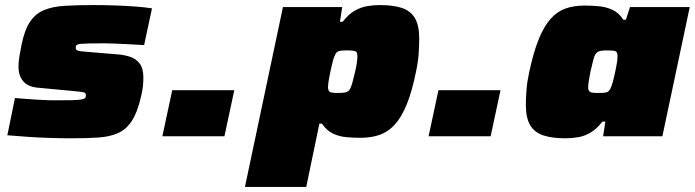

<svg xmlns="http://www.w3.org/2000/svg" viewBox="-20 -538 2743 758"><path d="M263 8Q222 8 176 6.5Q130 5 86.5 2Q43 -1 9 -4L39 -151Q61 -149 83.5 -147.5Q106 -146 127 -144.5Q148 -143 166 -142.5Q184 -142 197 -142Q239 -142 263.5 -142.5Q288 -143 299.5 -145Q311 -147 315 -150Q318 -152 318.5 -156Q319 -160 319 -164Q319 -172 308.5 -174Q298 -176 265 -179L127 -192Q89 -196 71 -218Q53 -240 53 -274Q53 -293 56.5 -315Q60 -337 65 -361Q77 -420 98.5 -452Q120 -484 153.5 -498Q187 -512 235 -515Q283 -518 347 -518Q390 -518 434.5 -516.5Q479 -515 517.5 -512Q556 -509 580 -505L549 -360Q516 -362 485 -363.5Q454 -365 430.5 -366Q407 -367 396 -367Q358 -367 335 -366.5Q312 -366 300.5 -365Q289 -364 284 -361Q280 -359 279.5 -355.5Q279 -352 279 -347Q279 -341 288 -338Q297 -335 328 -333L448 -323Q472 -321 494.5 -313.5Q517 -306 531.5 -287Q546 -268 546 -232Q546 -218 544.5 -200.5Q543 -183 538 -162Q524 -98 501.5 -62.5Q479 -27 446 -12.5Q413 2 368 5Q323 8 263 8Z M621 0 660 -182H905L866 0Z M947 200 1097 -510H1331L1322 -452H1333Q1355 -481 1379 -495Q1403 -509 1428.5 -513.5Q1454 -518 1480 -518Q1533 -518 1567 -506.5Q1601 -495 1618 -466.5Q1635 -438 1635 -386Q1635 -360 1633 -328Q1631 -296 1623 -258Q1607 -178 1586 -126.5Q1565 -75 1538.5 -46Q1512 -17 1478.5 -5.5Q1445 6 1404 6Q1376 6 1347.5 3.5Q1319 1 1294 -11Q1269 -23 1251 -50H1241L1189 200ZM1314 -171Q1332 -171 1342.5 -173Q1353 -175 1359 -182.5Q1365 -190 1370 -207.5Q1375 -225 1382 -255Q1387 -277 1389 -291.5Q1391 -306 1391 -317Q1391 -328 1387 -332.5Q1383 -337 1373.5 -338Q1364 -339 1349 -339Q1332 -339 1323 -337.5Q1314 -336 1309 -331Q1304 -326 1300 -315Q1297 -308 1293.5 -295Q1290 -282 1287 -267.5Q1284 -253 1281 -238.5Q1278 -224 1276.5 -212.5Q1275 -201 1275 -195Q1275 -179 1282.5 -175Q1290 -171 1314 -171Z M1672 0 1711 -182H1956L1917 0Z M2212 8Q2160 8 2125 -3.5Q2090 -15 2073 -44Q2056 -73 2056 -124Q2056 -150 2058.5 -182.5Q2061 -215 2069 -252Q2086 -332 2107 -383.5Q2128 -435 2154 -464Q2180 -493 2213 -504.5Q2246 -516 2287 -516Q2315 -516 2343.5 -513.5Q2372 -511 2397.5 -499.5Q2423 -488 2441 -460H2451L2467 -510H2703L2595 0H2361L2370 -58H2358Q2337 -30 2313 -15.5Q2289 -1 2263.5 3.5Q2238 8 2212 8ZM2344 -171Q2361 -171 2370 -172.5Q2379 -174 2384 -179.5Q2389 -185 2393 -195Q2396 -203 2399.5 -215Q2403 -227 2406 -241.5Q2409 -256 2412 -270Q2415 -284 2416.5 -296Q2418 -308 2418 -315Q2418 -332 2410.5 -335.5Q2403 -339 2379 -339Q2361 -339 2350.5 -337Q2340 -335 2333.5 -327.5Q2327 -320 2322.5 -302.5Q2318 -285 2311 -255Q2307 -233 2304.5 -218.5Q2302 -204 2302 -193Q2302 -183 2306.5 -178Q2311 -173 2320 -172Q2329 -171 2344 -171Z"/></svg>

Font: Saira Expanded Black
Style: Italic
Weight: 900
Width: 7
Italic angle: -12°
Designer: Hector Gatti with collaboration of the Omnibus-Type team
Foundry: Omnibus-Type
Version: Version 1.101